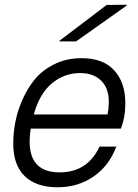

<svg xmlns="http://www.w3.org/2000/svg" viewBox="-20 -778 584 812"><path d="M325 -532Q416 -532 463 -480.5Q510 -429 510 -342Q510 -281 491 -234H110Q81 -49 232 -49Q350 -49 401 -158H472Q441 -76 375 -31Q309 14 224 14Q133 14 84.5 -33Q36 -80 36 -171Q36 -214 44.5 -260Q53 -306 74.5 -355.5Q96 -405 128 -443.5Q160 -482 211 -507Q262 -532 325 -532ZM123 -294H435Q451 -383 417.5 -426Q384 -469 319 -469Q252 -469 199.5 -425.5Q147 -382 123 -294ZM231 -603 232 -606 431 -757 517 -758 515 -754 302 -603Z"/></svg>

Font: Nacelle Light
Style: Italic
Weight: 300
Italic angle: -12°
Designer: Sora Sagano
Foundry: Sora Sagano
Version: Version 1.000;FEAKit 1.0